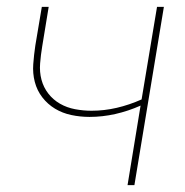

<svg xmlns="http://www.w3.org/2000/svg" viewBox="-20 -540 540 560"><path d="M352 0 390 -232Q354 -216 316.5 -207.5Q279 -199 241 -199Q214 -199 188 -204.5Q162 -210 140.5 -223Q119 -236 103.5 -256Q88 -276 81.5 -301Q75 -326 77 -353Q79 -380 83 -407L102 -520H122L103 -404Q99 -380 97 -355Q95 -330 101 -307.5Q107 -285 121 -267Q135 -249 155 -237.5Q175 -226 199 -221.5Q223 -217 247 -217Q284 -217 320.5 -225.5Q357 -234 393 -250L438 -520H458L372 0Z"/></svg>

Font: Iosevka Curly Thin
Style: Italic
Weight: 100
Italic angle: -9°
Monospace: yes
Designer: Belleve Invis
Foundry: Belleve Invis
Version: Version 22.1.2; ttfautohint (v1.8.4)